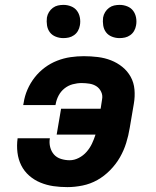

<svg xmlns="http://www.w3.org/2000/svg" viewBox="-20 -758 640 786"><path d="M256 8Q226 8 198.5 4Q171 0 145.5 -10.5Q120 -21 99.5 -39Q79 -57 67 -81Q55 -105 51.5 -133.5Q48 -162 52 -191V-192H184V-191Q181 -173 185.5 -155.5Q190 -138 201 -125.5Q212 -113 229.5 -107.5Q247 -102 265 -102Q284 -102 302.5 -111.5Q321 -121 334.5 -136.5Q348 -152 356.5 -170Q365 -188 371 -207H212L230 -313H392L398 -352Q401 -368 394 -382.5Q387 -397 374.5 -405Q362 -413 346 -415.5Q330 -418 314 -418Q296 -418 277.5 -413Q259 -408 244 -396Q229 -384 220 -367Q211 -350 208 -332L207 -328H75L77 -338Q81 -365 92.5 -391.5Q104 -418 122 -441Q140 -464 163.5 -481.5Q187 -499 214 -509.5Q241 -520 268.5 -524Q296 -528 323 -528Q352 -528 380.5 -524.5Q409 -521 434.5 -511Q460 -501 481 -484Q502 -467 515 -443.5Q528 -420 530.5 -391.5Q533 -363 528 -334L511 -234Q506 -203 496.5 -172.5Q487 -142 471 -114Q455 -86 431 -61.5Q407 -37 378.5 -21Q350 -5 318 1.5Q286 8 256 8ZM469 -602Q453 -602 438 -608Q423 -614 414 -626Q405 -638 402.5 -654Q400 -670 402 -686Q404 -698 410.5 -708.5Q417 -719 426.5 -726Q436 -733 447 -735.5Q458 -738 470 -738Q486 -738 501 -732Q516 -726 525 -714Q534 -702 537 -686Q540 -670 537 -654Q535 -642 529 -631.5Q523 -621 513 -614Q503 -607 492 -604.5Q481 -602 469 -602ZM239 -602Q223 -602 208 -608Q193 -614 184 -626Q175 -638 172.5 -654Q170 -670 172 -686Q174 -698 180.5 -708.5Q187 -719 196.5 -726Q206 -733 217 -735.5Q228 -738 240 -738Q256 -738 271 -732Q286 -726 295 -714Q304 -702 307 -686Q310 -670 307 -654Q305 -642 299 -631.5Q293 -621 283 -614Q273 -607 262 -604.5Q251 -602 239 -602Z"/></svg>

Font: Iosevka Aile Extrabold Oblique
Style: Regular
Weight: 800
Italic angle: -9°
Designer: Belleve Invis
Foundry: Belleve Invis
Version: Version 31.1.0; ttfautohint (v1.8.4)